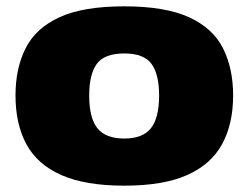

<svg xmlns="http://www.w3.org/2000/svg" viewBox="-20 -577 785 607"><path d="M29 -275Q29 -361 61 -424.5Q93 -488 168 -522.5Q243 -557 373 -557Q502 -557 577.5 -522.5Q653 -488 685 -424.5Q717 -361 717 -275Q717 -185 682 -121Q647 -57 571.5 -23.5Q496 10 373 10Q250 10 174 -23.5Q98 -57 63.5 -121Q29 -185 29 -275ZM262 -275Q262 -204 288 -171.5Q314 -139 373 -139Q431 -139 457 -171.5Q483 -204 483 -275Q483 -342 459 -375Q435 -408 373 -408Q310 -408 286 -375Q262 -342 262 -275Z"/></svg>

Font: Georama Extended ExtraBold
Style: Regular
Weight: 800
Width: 7
Designer: Jean-Baptiste Levee
Foundry: Production Type
Version: Version 1.000